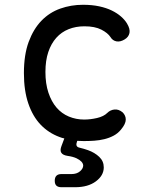

<svg xmlns="http://www.w3.org/2000/svg" viewBox="-20 -580 640 803"><path d="M80 -274Q80 -351 100 -405Q120 -459 153.5 -493.5Q187 -528 232 -544Q277 -560 327 -560Q365 -560 395 -553.5Q425 -547 447.5 -536Q470 -525 486 -511Q502 -497 511 -482Q525 -459 521.5 -442Q518 -425 501 -415Q483 -404 467 -407Q451 -410 442 -425Q431 -442 404 -456Q377 -470 333 -470Q297 -470 267 -458Q237 -446 215.5 -422Q194 -398 182 -362.5Q170 -327 170 -279Q170 -230 182.5 -192.5Q195 -155 216.5 -130Q238 -105 268 -92.5Q298 -80 332 -80Q358 -80 386 -86.5Q414 -93 429 -108Q441 -120 458.5 -122Q476 -124 493 -110Q499 -104 502.5 -96.5Q506 -89 506 -80Q506 -71 501 -60.5Q496 -50 486 -38Q473 -22 455 -12.5Q437 -3 416.5 2Q396 7 374 8.5Q352 10 330 10Q316 10 303 9L301 16Q298 25 301 30.5Q304 36 314 38Q331 42 348 48Q376 58 395 76Q414 94 414 120Q414 154 381 178.5Q348 203 294 203H237Q223 203 216 196.5Q209 190 209 176Q209 162 216 155Q223 148 237 148H279Q301 148 314.5 136.5Q328 125 328 112Q327 95 300 82Q285 75 263 72Q243 69 236.5 59Q230 49 237 31L249 -1Q239 -3 229 -7Q183 -24 150 -58.5Q117 -93 98.5 -147Q80 -201 80 -274Z"/></svg>

Font: Maple Mono NF CN
Style: Regular
Weight: 400
Monospace: yes
Designer: subframe7536
Version: Version 7.000